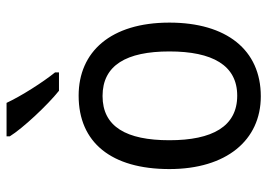

<svg xmlns="http://www.w3.org/2000/svg" viewBox="-135 -671 816 586"><g transform="rotate(-90 273.0 -378.0)"><path d="M252 -766H150V-756C174 -717 245 -641 289 -606H345V-618C315 -655 273 -721 252 -766ZM497 -269C497 -448 408 -546 274 -546C131 -546 50 -446 50 -269C50 -95 138 10 272 10C414 10 497 -95 497 -269ZM138 -269C138 -400 179 -473 273 -473C367 -473 409 -400 409 -269C409 -138 367 -62 274 -62C180 -62 138 -138 138 -269Z"/></g></svg>

Font: Noto Sans Arabic UI SmCn
Style: Regular
Weight: 400
Width: 4
Designer: Monotype Design Team, Nadine Chahine and Nizar Qandah
Foundry: Monotype Imaging Inc.
Version: Version 2.010